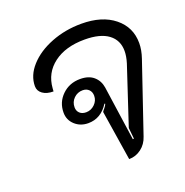

<svg xmlns="http://www.w3.org/2000/svg" viewBox="-112 -695 774 805"><g transform="rotate(-20 275.0 -292.0)"><path d="M295 -214Q298 -219 304.5 -226.5Q311 -234 315 -243L312 -245Q278 -191 221 -191Q186 -191 162 -213Q138 -235 138 -268Q138 -314 170.5 -345.5Q203 -377 251 -377Q289 -377 311 -358Q333 -339 338 -308L373 -64L378 -65L373 -114L458 -371Q467 -400 467 -424Q467 -472 431 -499Q395 -526 325 -526Q240 -526 187.5 -486.5Q135 -447 130 -380Q129 -374 129 -366Q99 -366 81 -379Q63 -392 63 -413Q63 -461 100.5 -502.5Q138 -544 200.5 -568.5Q263 -593 335 -593Q427 -593 481.5 -549Q536 -505 536 -434Q536 -403 524 -368L419 -59Q409 -28 384.5 -9.5Q360 9 330 9ZM283 -291Q283 -308 272.5 -318.5Q262 -329 245 -329Q222 -329 205.5 -313Q189 -297 189 -273Q189 -257 199.5 -247Q210 -237 228 -237Q250 -237 266.5 -253Q283 -269 283 -291Z"/></g></svg>

Font: K2D Light
Style: Italic
Weight: 300
Italic angle: -10°
Designer: Katatrad Aksorn Co.,Ltd.
Foundry: Cadson Demak Co.,Ltd.
Version: Version 1.000; ttfautohint (v1.6)